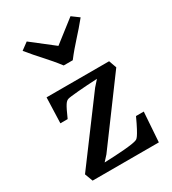

<svg xmlns="http://www.w3.org/2000/svg" viewBox="-194 -904 898 1005"><g transform="rotate(-30 255.0 -401.5)"><path d="M64.5 0H464.8L477.1 -179.2H430.2C381.3 -72.3 370.6 -73.2 365.7 -70.3C340.8 -59.1 247.6 -53.7 166.5 -50.8L195.8 -83L468.3 -451.7L451.7 -498H73.7L68.4 -344.2H112.3C145.5 -419.4 153.8 -428.2 168.5 -434.1C180.2 -439 271.5 -446.3 350.6 -450.2L319.3 -415L46.4 -48.3ZM234.9 -597.7H289.6C339.4 -663.6 386.2 -707 437.5 -771.5L394.5 -803.2L262.2 -700.2L129.9 -803.2L86.9 -771.5C138.2 -707 185.1 -663.6 234.9 -597.7Z"/></g></svg>

Font: Donegal One
Style: Regular
Weight: 400
Designer: Gary Lonergan
Foundry: Sorkin Type Co.
Version: Version 1.004